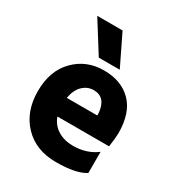

<svg xmlns="http://www.w3.org/2000/svg" viewBox="-176 -842 884 959"><g transform="rotate(30 266.5 -363.0)"><path d="M336 -554H215L104 -731H250ZM275 -401Q240 -401 213 -375.5Q186 -350 177 -300H353V-312Q346 -401 275 -401ZM458 -29Q406 5 290 5Q174 5 104.5 -67.5Q35 -140 35 -257.5Q35 -375 102.5 -443.5Q170 -512 270.5 -512Q371 -512 430 -452.5Q489 -393 489 -275Q489 -252 481 -196H183Q198 -154 235 -131Q272 -108 324 -108Q401 -108 458 -151Z"/></g></svg>

Font: Hind Colombo
Style: Bold
Weight: 700
Designer: Jyotish Sonowal, Aditi Pimprikar
Foundry: Indian Type Foundry
Version: Version 1.000;PS 1.0;hotconv 1.0.86;makeotf.lib2.5.63406; tt